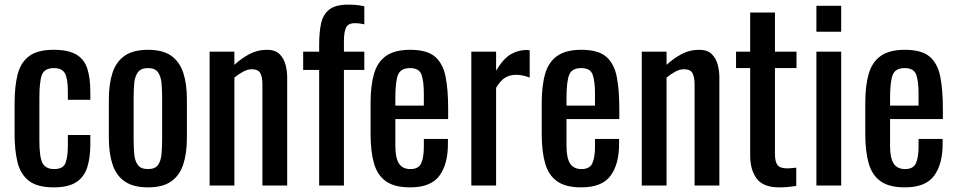

<svg xmlns="http://www.w3.org/2000/svg" viewBox="-20 -801 4134 829"><path d="M212 8Q141 8 104.5 -20.5Q68 -49 55.5 -101Q43 -153 43 -222V-355Q43 -428 56 -479.5Q69 -531 105.5 -558.5Q142 -586 212 -586Q275 -586 309.5 -565.5Q344 -545 357 -504.5Q370 -464 370 -404V-370H273V-405Q273 -461 260.5 -484Q248 -507 213 -507Q173 -507 161.5 -479Q150 -451 150 -377V-195Q150 -121 164 -96Q178 -71 214 -71Q254 -71 263.5 -99Q273 -127 273 -171V-218H370V-178Q370 -120 356.5 -78Q343 -36 308.5 -14Q274 8 212 8Z M619 8Q555 8 518 -18Q481 -44 465.5 -92Q450 -140 450 -205V-373Q450 -438 465.5 -486Q481 -534 518 -560Q555 -586 619 -586Q683 -586 719.5 -560Q756 -534 771.5 -486Q787 -438 787 -373V-205Q787 -140 771.5 -92Q756 -44 719.5 -18Q683 8 619 8ZM619 -71Q650 -71 662.5 -89Q675 -107 677.5 -136.5Q680 -166 680 -198V-379Q680 -412 677.5 -441Q675 -470 662.5 -488.5Q650 -507 619 -507Q588 -507 575 -488.5Q562 -470 559.5 -441Q557 -412 557 -379V-198Q557 -166 559.5 -136.5Q562 -107 575 -89Q588 -71 619 -71Z M885 0V-578H992V-521Q1021 -548 1056 -567Q1091 -586 1133 -586Q1168 -586 1186.5 -568Q1205 -550 1212.5 -523Q1220 -496 1220 -468V0H1113V-437Q1113 -468 1104 -485Q1095 -502 1067 -502Q1049 -502 1029.5 -491.5Q1010 -481 992 -466V0Z M1358 0V-499H1289V-578H1358V-608Q1358 -662 1366.5 -700.5Q1375 -739 1402 -760Q1429 -781 1483 -781Q1503 -781 1518.5 -779.5Q1534 -778 1553 -774V-696Q1533 -701 1513 -701Q1482 -701 1473.5 -680.5Q1465 -660 1465 -626V-578H1553V-499H1465V0Z M1751 8Q1683 8 1646 -18.5Q1609 -45 1594.5 -96.5Q1580 -148 1580 -223V-355Q1580 -432 1595 -483Q1610 -534 1647.5 -560Q1685 -586 1751 -586Q1824 -586 1858.5 -556Q1893 -526 1904 -469.5Q1915 -413 1915 -334V-287H1687V-171Q1687 -119 1702.5 -95Q1718 -71 1752 -71Q1788 -71 1799 -97Q1810 -123 1810 -166V-201H1914V-179Q1914 -92 1877 -42Q1840 8 1751 8ZM1687 -345H1810V-397Q1810 -450 1800 -478.5Q1790 -507 1750 -507Q1711 -507 1699 -479Q1687 -451 1687 -376Z M2015 0V-578H2122V-496Q2154 -549 2186 -567Q2218 -585 2250 -585Q2254 -585 2257.5 -585Q2261 -585 2267 -584V-466Q2255 -471 2239.5 -474.5Q2224 -478 2208 -478Q2183 -478 2162.5 -466.5Q2142 -455 2122 -422V0Z M2490 8Q2422 8 2385 -18.5Q2348 -45 2333.5 -96.5Q2319 -148 2319 -223V-355Q2319 -432 2334 -483Q2349 -534 2386.5 -560Q2424 -586 2490 -586Q2563 -586 2597.5 -556Q2632 -526 2643 -469.5Q2654 -413 2654 -334V-287H2426V-171Q2426 -119 2441.5 -95Q2457 -71 2491 -71Q2527 -71 2538 -97Q2549 -123 2549 -166V-201H2653V-179Q2653 -92 2616 -42Q2579 8 2490 8ZM2426 -345H2549V-397Q2549 -450 2539 -478.5Q2529 -507 2489 -507Q2450 -507 2438 -479Q2426 -451 2426 -376Z M2751 0V-578H2858V-521Q2887 -548 2922 -567Q2957 -586 2999 -586Q3034 -586 3052.5 -568Q3071 -550 3078.5 -523Q3086 -496 3086 -468V0H2979V-437Q2979 -468 2970 -485Q2961 -502 2933 -502Q2915 -502 2895.5 -491.5Q2876 -481 2858 -466V0Z M3344 8Q3276 8 3247.5 -29.5Q3219 -67 3219 -130V-507H3158V-578H3219V-747H3326V-578H3419V-507H3326V-137Q3326 -103 3337 -88.5Q3348 -74 3379 -74Q3387 -74 3397.5 -75Q3408 -76 3418 -77V2Q3398 5 3381 6.5Q3364 8 3344 8Z M3505 -664V-776H3612V-664ZM3505 0V-578H3612V0Z M3887 8Q3819 8 3782 -18.5Q3745 -45 3730.5 -96.5Q3716 -148 3716 -223V-355Q3716 -432 3731 -483Q3746 -534 3783.5 -560Q3821 -586 3887 -586Q3960 -586 3994.5 -556Q4029 -526 4040 -469.5Q4051 -413 4051 -334V-287H3823V-171Q3823 -119 3838.5 -95Q3854 -71 3888 -71Q3924 -71 3935 -97Q3946 -123 3946 -166V-201H4050V-179Q4050 -92 4013 -42Q3976 8 3887 8ZM3823 -345H3946V-397Q3946 -450 3936 -478.5Q3926 -507 3886 -507Q3847 -507 3835 -479Q3823 -451 3823 -376Z"/></svg>

Font: Oswald
Style: Regular
Weight: 400
Designer: Vernon Adams
Foundry: Vernon Adams
Version: Version 4.103; ttfautohint (v1.8.3)